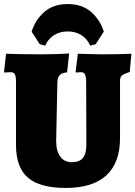

<svg xmlns="http://www.w3.org/2000/svg" viewBox="-20 -915 668 947"><path d="M59 -199V-505Q59 -538 53.5 -548.5Q48 -559 31 -559Q22 -559 13.5 -558Q5 -557 2 -557L0 -561L10 -650Q27 -649 76.5 -648Q126 -647 187 -647Q224 -647 265 -648.5Q306 -650 321 -651L311 -558Q285 -556 274.5 -544.5Q264 -533 263 -509L257 -220Q257 -171 277 -143Q297 -115 334 -115Q372 -115 389 -136Q406 -157 406 -203L405 -505Q405 -536 399.5 -547.5Q394 -559 379 -559Q371 -559 364.5 -558Q358 -557 356 -557L353 -561L364 -650Q378 -650 414 -648.5Q450 -647 484 -647Q532 -647 573 -648Q614 -649 628 -650L620 -560Q589 -550 580.5 -542Q572 -534 572 -516V-234Q572 -112 504.5 -50Q437 12 305 12Q177 12 118 -38.5Q59 -89 59 -199ZM203 -690 176 -697 136 -759Q154 -817 198.5 -856Q243 -895 314 -895Q385 -895 429.5 -856Q474 -817 492 -759L452 -697L425 -690Q410 -724 381 -742Q352 -760 314 -760Q276 -760 247 -742Q218 -724 203 -690Z"/></svg>

Font: Alegreya SC Black
Style: Regular
Weight: 900
Designer: Juan Pablo del Peral
Foundry: Huerta Tipografica
Version: Version 2.007; ttfautohint (v1.6)